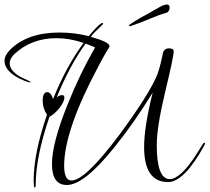

<svg xmlns="http://www.w3.org/2000/svg" viewBox="-35 -782 928 850"><path d="M118 48Q114 48 114 17Q114 -103 173 -274Q154 -303 154 -335Q154 -374 174 -374Q190 -374 200 -344Q260 -491 335 -592Q274 -613 215 -613Q104 -613 28 -542Q8 -522 8 -503Q8 -478 32 -458Q46 -445 76 -432Q100 -422 100 -418Q100 -417 98 -417Q93 -417 72 -425Q-15 -461 -15 -513Q-15 -537 10 -562Q86 -638 229 -638Q295 -638 358 -622Q406 -680 418 -680Q422 -680 422 -677L418 -672Q401 -656 388 -643Q375 -630 367 -619Q450 -596 450 -577L449 -574L435 -551Q418 -522 401 -489Q249 -205 249 -48Q249 17 282 17Q342 17 494 -186Q626 -365 662 -453Q664 -459 670 -478.5Q676 -498 683 -531L687 -551Q695 -568 712 -568Q734 -568 734 -555Q734 -543 724.5 -498Q715 -453 696 -374Q659 -220 659 -139Q659 11 717 11Q740 11 771 -18Q802 -47 839 -106L862 -143Q866 -150 871 -150Q873 -150 873 -147Q873 -145 871 -141Q781 24 709 24Q603 24 603 -131Q603 -176 612.5 -236Q622 -296 641 -372Q557 -236 473 -132Q338 37 261 37Q195 37 195 -56Q195 -147 264 -319Q292 -389 322.5 -452Q353 -515 386 -572Q375 -577 364.5 -581Q354 -585 344 -589Q309 -541 277 -481.5Q245 -422 216 -351Q229 -361 240 -361Q250 -361 250 -350Q250 -331 227 -302Q216 -289 205 -279.5Q194 -270 184 -265Q123 -88 123 38Q123 48 118 48ZM541 -666Q536 -666 536 -669Q536 -672 561.5 -688Q587 -704 618 -720Q644 -735 667.5 -748.5Q691 -762 704 -762Q716 -762 716 -748Q716 -741 712 -734Q708 -727 701 -725Q694 -723 685 -720.5Q676 -718 669 -715Q654 -709 633.5 -701Q613 -693 594 -685Q574 -678 558.5 -672Q543 -666 541 -666Z"/></svg>

Font: Love Light
Style: Regular
Weight: 400
Designer: Robert E. Leuschke
Foundry: Robert E. Leuschke
Version: Version 1.010; ttfautohint (v1.8.3)